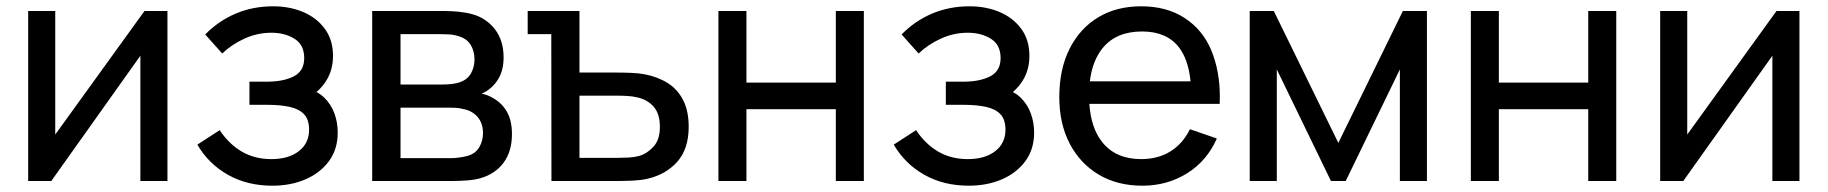

<svg xmlns="http://www.w3.org/2000/svg" viewBox="-20 -575 5807 610"><path d="M512 -540V0H426V-398L143 0H69.5V-540H155.5V-147.5L439 -540Z M845.5 15Q765.5 15 704 -19.8Q642.5 -54.5 607 -115.5L678 -161.5Q707.5 -117 748.5 -93.2Q789.5 -69.5 842 -69.5Q897 -69.5 929.5 -94.8Q962 -120 962 -163Q962 -195 946 -212Q930 -229 900 -235.5Q870 -242 828.5 -242H772.5V-315.5H828Q880.5 -315.5 913.5 -332.5Q946.5 -349.5 946.5 -390.5Q946.5 -432.5 915.8 -451.8Q885 -471 842.5 -471Q797.5 -471 756.5 -452.2Q715.5 -433.5 686 -405L632 -465.5Q674 -508.5 728.8 -531.8Q783.5 -555 848 -555Q900 -555 943.2 -536.8Q986.5 -518.5 1012.2 -483.2Q1038 -448 1038 -397.5Q1038 -354.5 1018 -321Q1005.5 -300 985.5 -282.5Q999 -275.5 1010 -265Q1032 -243.5 1042.5 -214.5Q1053 -185.5 1053 -154Q1053 -101 1025.2 -63.2Q997.5 -25.5 950.5 -5.2Q903.5 15 845.5 15Z M1162.5 0V-540H1392.5Q1413 -540 1436.8 -537.8Q1460.5 -535.5 1480 -530Q1523.5 -518.5 1551.8 -482.8Q1580 -447 1580 -392.5Q1580 -362 1570.8 -339.5Q1561.5 -317 1544.5 -300.5Q1537 -293 1528 -287Q1519 -281 1510 -277.5Q1527.5 -274.5 1545.5 -264Q1574 -248.5 1590.2 -220.5Q1606.5 -192.5 1606.5 -149Q1606.5 -94 1580 -58.2Q1553.5 -22.5 1507 -9Q1487.5 -3.5 1464 -1.8Q1440.5 0 1418.5 0ZM1252.5 -306.5H1386.5Q1400.5 -306.5 1416 -308.2Q1431.5 -310 1443 -314.5Q1466 -323 1476.8 -342.8Q1487.5 -362.5 1487.5 -386Q1487.5 -412 1475.8 -431.8Q1464 -451.5 1440 -459Q1424 -465 1404.2 -465.8Q1384.5 -466.5 1379 -466.5H1252.5ZM1252.5 -72.5H1413.5Q1424 -72.5 1438.8 -74.5Q1453.5 -76.5 1465 -79.5Q1491 -87 1502.8 -107.5Q1514.5 -128 1514.5 -152Q1514.5 -184 1496.8 -204Q1479 -224 1450 -229Q1439.5 -232 1427.2 -232.5Q1415 -233 1405.5 -233H1252.5Z M1732 0 1731.5 -466.5H1656.5V-540H1821V-344.5H1937.5Q1961 -344.5 1985.5 -343.5Q2010 -342.5 2028 -339Q2070 -331 2101.5 -311Q2133 -291 2150.5 -256.8Q2168 -222.5 2168 -172Q2168 -102 2131.8 -61.2Q2095.5 -20.5 2037 -7Q2017 -2.5 1991.2 -1.2Q1965.5 0 1942.5 0ZM1821 -73.5H1944Q1959 -73.5 1977.5 -74.5Q1996 -75.5 2010.5 -79.5Q2036 -87 2056.2 -109Q2076.5 -131 2076.5 -172Q2076.5 -213.5 2056.8 -236Q2037 -258.5 2005 -265.5Q1990.5 -269 1974.5 -270Q1958.5 -271 1944 -271H1821Z M2262.5 0V-540H2351.5V-312.5H2635.5V-540H2724.5V0H2635.5V-228H2351.5V0Z M3058 15Q2978 15 2916.5 -19.8Q2855 -54.5 2819.5 -115.5L2890.5 -161.5Q2920 -117 2961 -93.2Q3002 -69.5 3054.5 -69.5Q3109.5 -69.5 3142 -94.8Q3174.5 -120 3174.5 -163Q3174.5 -195 3158.5 -212Q3142.5 -229 3112.5 -235.5Q3082.5 -242 3041 -242H2985V-315.5H3040.5Q3093 -315.5 3126 -332.5Q3159 -349.5 3159 -390.5Q3159 -432.5 3128.2 -451.8Q3097.5 -471 3055 -471Q3010 -471 2969 -452.2Q2928 -433.5 2898.5 -405L2844.5 -465.5Q2886.5 -508.5 2941.2 -531.8Q2996 -555 3060.5 -555Q3112.5 -555 3155.8 -536.8Q3199 -518.5 3224.8 -483.2Q3250.5 -448 3250.5 -397.5Q3250.5 -354.5 3230.5 -321Q3218 -300 3198 -282.5Q3211.5 -275.5 3222.5 -265Q3244.5 -243.5 3255 -214.5Q3265.5 -185.5 3265.5 -154Q3265.5 -101 3237.8 -63.2Q3210 -25.5 3163 -5.2Q3116 15 3058 15Z M3609.5 15Q3530 15 3470.8 -20.2Q3411.5 -55.5 3378.5 -118.8Q3345.5 -182 3345.5 -266.5Q3345.5 -355 3378 -419.8Q3410.5 -484.5 3468.8 -519.8Q3527 -555 3605.5 -555Q3687 -555 3744.2 -517.5Q3801.5 -480 3828.5 -414.8Q3855.5 -349.5 3855.5 -268Q3855.5 -256.5 3855 -245H3441Q3446 -167.5 3483 -122Q3526 -69.5 3605.5 -69.5Q3659 -69.5 3698.5 -94Q3738 -118.5 3760.5 -164.5L3846 -135Q3814.5 -63.5 3751.2 -24.2Q3688 15 3609.5 15ZM3762.5 -316.5Q3755.5 -387 3724.5 -426Q3685.5 -475 3608.5 -475Q3526 -475 3483 -422Q3450.5 -382 3442.5 -316.5Z M3950.5 0V-540H4027L4232 -121L4437 -540H4513.5V0H4427.5V-354.5L4255.5 0H4208.5L4036.5 -354.5V0Z M4653 0V-540H4742V-312.5H5026V-540H5115V0H5026V-228H4742V0Z M5697 -540V0H5611V-398L5328 0H5254.5V-540H5340.5V-147.5L5624 -540Z"/></svg>

Font: Cns Manrope Med
Style: Regular
Weight: 500
Designer: Mikhail Sharanda
Foundry: Mikhail Sharanda
Version: Version 4.504